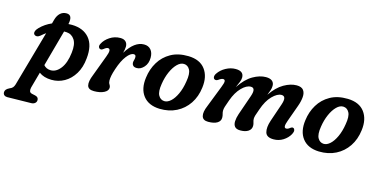

<svg xmlns="http://www.w3.org/2000/svg" viewBox="-154 -930 3062 1558"><g transform="rotate(15 1377.0 -151.0)"><path d="M88 -312.5Q75 -301.5 61.8 -300.5Q48.5 -299.5 39.5 -308Q30 -317.5 35.2 -334.5Q40.5 -351.5 57 -367.5Q97 -408.5 153.5 -433L162.5 -466.5Q172.5 -502.5 194 -522.5Q215.5 -542.5 246.5 -542.5Q301 -542.5 283.5 -462.5Q298.5 -463.5 313.5 -463.5Q409.5 -462 460 -402.5Q510.5 -343 498.5 -231.5Q491.5 -154.5 458.2 -100Q425 -45.5 374.8 -17Q324.5 11.5 266 10.5Q202 9.5 161.5 -21L124.5 112.5Q120 130 123.5 143.5Q127 157 145 161L172.5 167Q188 170.5 194.5 178.8Q201 187 201 197.5Q201.5 214 189.5 224.5Q177.5 235 159 235.5L-43 239Q-58.5 239 -68.5 230.8Q-78.5 222.5 -78.5 206.5Q-78.5 195.5 -71 185.2Q-63.5 175 -44 165.5Q-25 158 -16.8 148Q-8.5 138 -3.5 121.5L128 -344Q108 -330 88 -312.5ZM239 -63Q285.5 -61.5 322.5 -109Q359.5 -156.5 369.5 -244.5Q378.5 -317 354.2 -354.2Q330 -391.5 287 -394.5Q276 -395.5 265 -395L181 -90Q202 -64.5 239 -63Z M589 -332Q577.5 -333 572 -344.8Q566.5 -356.5 575.5 -374Q593 -410 632.8 -436.2Q672.5 -462.5 721 -462.5Q750.5 -462.5 766 -447.2Q781.5 -432 781.5 -406Q781.5 -394.5 779 -381Q776.5 -367.5 772.5 -352Q839.5 -461.5 920 -461.5Q957 -461.5 977.8 -437.2Q998.5 -413 998.5 -371.5Q998.5 -322.5 971.2 -291.8Q944 -261 911.5 -261Q888.5 -261 879.2 -271.5Q870 -282 870 -294.5Q870 -306.5 873.8 -317.8Q877.5 -329 877.5 -343Q877.5 -363.5 859 -363.5Q832.5 -363.5 800.8 -322.5Q769 -281.5 744.5 -207.5Q732 -170 727.8 -147.8Q723.5 -125.5 723.5 -107Q723.5 -87.5 732 -75.5Q740.5 -63.5 740.5 -50Q740.5 -23.5 707.8 -6.8Q675 10 623.5 10Q575.5 10 567.2 -22.2Q559 -54.5 583.5 -114L648.5 -288Q675.5 -357 644 -357Q631 -357 611.5 -341Q598.5 -330 589 -332Z M1293 -463Q1389.5 -460.5 1434.2 -400.5Q1479 -340.5 1466.5 -246Q1457 -167.5 1417.8 -109Q1378.5 -50.5 1316.2 -19Q1254 12.5 1175 10.5Q1081.5 7.5 1036 -51Q990.5 -109.5 1004 -206.5Q1013 -278 1048.5 -337Q1084 -396 1145.2 -430.5Q1206.5 -465 1293 -463ZM1196 -59.5Q1223 -58.5 1249.8 -82.8Q1276.5 -107 1297.8 -152.8Q1319 -198.5 1328.5 -260Q1340.5 -328 1323.5 -359.5Q1306.5 -391 1274.5 -392.5Q1245 -394 1217.2 -366.2Q1189.5 -338.5 1169 -291.8Q1148.5 -245 1140 -189Q1129 -122.5 1146.2 -91.8Q1163.5 -61 1196 -59.5Z M1806.5 -113.5 1864.5 -280.5Q1890.5 -354.5 1845 -354.5Q1809 -354.5 1768.8 -313.5Q1728.5 -272.5 1703 -201Q1688 -160.5 1682.5 -141.8Q1677 -123 1677 -109Q1677 -94.5 1681.2 -81Q1685.5 -67.5 1685.5 -51Q1685.5 -22 1658.8 -5.8Q1632 10.5 1583 10.5Q1539 10.5 1529.8 -22.2Q1520.5 -55 1545 -112L1614.5 -290.5Q1629.5 -327.5 1628.2 -342Q1627 -356.5 1611.5 -356.5Q1597.5 -356.5 1574.5 -339.5Q1558.5 -329.5 1548 -334.5Q1537 -338 1535.2 -352.2Q1533.5 -366.5 1544.5 -383Q1567.5 -418 1607.8 -439.8Q1648 -461.5 1689 -461.5Q1757.5 -461.5 1757.5 -408Q1757.5 -389.5 1748.5 -367.8Q1739.5 -346 1727.5 -319.5Q1779 -396.5 1835.8 -429Q1892.5 -461.5 1944 -461.5Q1979 -461.5 1996.5 -446.8Q2014 -432 2013.5 -406Q2013.5 -388 2007 -368.2Q2000.5 -348.5 1991 -326Q2040 -397.5 2095.8 -429.5Q2151.5 -461.5 2202 -461.5Q2243 -461.5 2259.5 -439.8Q2276 -418 2273.2 -381.8Q2270.5 -345.5 2254.5 -302L2204.5 -163Q2181.5 -100.5 2209 -100.5Q2216.5 -100.5 2224 -103.8Q2231.5 -107 2242.5 -116Q2256.5 -125.5 2265.5 -120Q2274.5 -116.5 2276.5 -103.2Q2278.5 -90 2268 -70Q2248.5 -35 2212.5 -12.2Q2176.5 10.5 2132.5 10.5Q2073.5 10.5 2062.2 -28.8Q2051 -68 2071.5 -129L2123 -280Q2148.5 -354.5 2103 -354.5Q2068 -354.5 2026.5 -312.5Q1985 -270.5 1958.5 -192.5Q1944.5 -155.5 1939.8 -138.2Q1935 -121 1935 -110Q1935 -94.5 1940 -81Q1945 -67.5 1945 -51.5Q1944.5 -22.5 1920 -6Q1895.5 10.5 1853.5 10.5Q1820 10.5 1806.2 -6.2Q1792.5 -23 1793.8 -51.2Q1795 -79.5 1806.5 -113.5Z M2631.5 -463Q2728 -460.5 2772.8 -400.5Q2817.5 -340.5 2805 -246Q2795.5 -167.5 2756.2 -109Q2717 -50.5 2654.8 -19Q2592.5 12.5 2513.5 10.5Q2420 7.5 2374.5 -51Q2329 -109.5 2342.5 -206.5Q2351.5 -278 2387 -337Q2422.5 -396 2483.8 -430.5Q2545 -465 2631.5 -463ZM2534.5 -59.5Q2561.5 -58.5 2588.2 -82.8Q2615 -107 2636.2 -152.8Q2657.5 -198.5 2667 -260Q2679 -328 2662 -359.5Q2645 -391 2613 -392.5Q2583.5 -394 2555.8 -366.2Q2528 -338.5 2507.5 -291.8Q2487 -245 2478.5 -189Q2467.5 -122.5 2484.8 -91.8Q2502 -61 2534.5 -59.5Z"/></g></svg>

Font: Fraunces 72pt SuperSoft SemiBold
Style: Italic
Weight: 600
Italic angle: -16°
Version: Version 1.000;[b76b70a41]